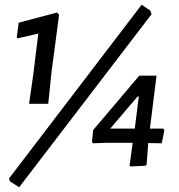

<svg xmlns="http://www.w3.org/2000/svg" viewBox="-20 -701 756 812"><path d="M579 -681 616 -656 621 -641 61 91 22 66 18 54ZM221 -648 230 -639 198 -397 184 -262H103L121 -388L142 -559L55 -539L51 -543L59 -605ZM642 -381 614 -157H671L675 -149L664 -95L607 -96L600 -5L595 0L531 3L528 -1L541 -97H429L373 -95L369 -101L374 -151L569 -381ZM446 -157H550L567 -293H562Z"/></svg>

Font: Alegreya Sans SC Medium
Style: Italic
Weight: 500
Italic angle: -7°
Designer: Juan Pablo del Peral
Foundry: Huerta Tipografica
Version: Version 2.007